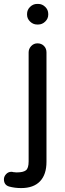

<svg xmlns="http://www.w3.org/2000/svg" viewBox="-65 -753 333 979"><path d="M124 -628Q104 -628 88.5 -643Q73 -658 73 -678V-682Q73 -703 88.5 -718Q104 -733 124 -733H130Q150 -733 165.5 -718Q181 -703 181 -682V-678Q181 -658 165.5 -643Q150 -628 130 -628ZM43 206Q10 206 -19 198Q-45 190 -45 161Q-45 147 -34 135Q-23 123 -7 123Q-5 123 -2 123.5Q1 124 5 125H8Q13 126 16.5 126Q20 126 22 126Q53 126 67 115.5Q81 105 81 70V-486Q81 -504 94 -518Q107 -532 126 -532Q146 -532 159 -519Q172 -506 172 -486V72Q172 137 139 171.5Q106 206 43 206Z"/></svg>

Font: Huninn
Style: Regular
Weight: 400
Designer: justfont
Foundry: justfont
Version: Version 1.003